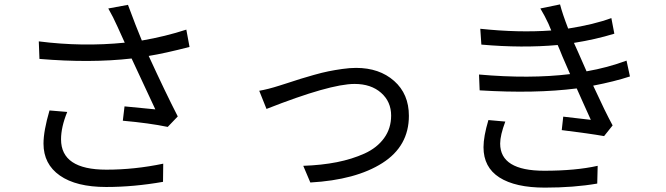

<svg xmlns="http://www.w3.org/2000/svg" viewBox="-20 -816 3040 877"><path d="M206.1 -311.5 287.1 -304.7Q258.8 -235.4 258.8 -179.7Q258.8 -41 465.8 -41Q594.7 -41 725.6 -68.4L724.6 14.6Q590.8 38.1 464.8 38.1Q328.1 38.1 253.4 -14.2Q178.7 -66.4 178.7 -160.2Q178.7 -217.8 206.1 -311.5ZM831.1 -680.7 845.7 -601.6Q732.4 -572.3 659.2 -560.5Q736.3 -392.6 792 -284.2L746.1 -236.3Q661.1 -253.9 541 -264.6L548.8 -330.1Q570.3 -328.1 624 -322.8Q677.7 -317.4 689.5 -316.4Q585.9 -539.1 581.1 -548.8Q393.6 -527.3 160.2 -546.9L157.2 -627Q356.4 -601.6 549.8 -621.1L516.6 -694.3Q497.1 -738.3 474.6 -777.3L564.5 -793.9Q602.5 -691.4 627.9 -630.9Q735.4 -649.4 831.1 -680.7Z M1164.1 -401.4Q1204.1 -408.2 1255.9 -424.8Q1262.7 -426.8 1297.4 -438Q1332 -449.2 1353.5 -456.1Q1375 -462.9 1413.1 -473.6Q1451.2 -484.4 1480 -490.2Q1508.8 -496.1 1543.5 -501Q1578.1 -505.9 1606.4 -505.9Q1712.9 -505.9 1780.3 -446.3Q1847.7 -386.7 1847.7 -287.1Q1847.7 -148.4 1726.6 -71.3Q1605.5 5.9 1397.5 17.6L1365.2 -58.6Q1449.2 -61.5 1518.6 -75.2Q1587.9 -88.9 1645 -114.7Q1702.1 -140.6 1734.4 -185.1Q1766.6 -229.5 1766.6 -288.1Q1766.6 -351.6 1720.7 -392.1Q1674.8 -432.6 1599.6 -432.6Q1487.3 -432.6 1197.3 -318.4Z M2210.9 -267.6 2288.1 -260.7Q2264.6 -198.2 2264.6 -160.2Q2264.6 -36.1 2465.8 -36.1Q2609.4 -36.1 2710 -58.6L2708 22.5Q2601.6 41 2468.8 41Q2334 41 2261.2 -5.4Q2188.5 -51.8 2188.5 -143.6Q2188.5 -192.4 2210.9 -267.6ZM2841.8 -539.1 2857.4 -466.8Q2786.1 -443.4 2689.5 -424.8Q2746.1 -301.8 2778.3 -243.2L2739.3 -194.3Q2672.9 -206.1 2545.9 -221.7L2552.7 -283.2Q2651.4 -271.5 2678.7 -268.6Q2668 -291 2645 -343.3Q2622.1 -395.5 2614.3 -412.1Q2422.9 -387.7 2170.9 -403.3L2168 -475.6Q2399.4 -455.1 2584 -477.5L2548.8 -558.6Q2544.9 -568.4 2537.6 -586.4Q2530.3 -604.5 2527.3 -610.4Q2365.2 -595.7 2178.7 -612.3L2173.8 -684.6Q2347.7 -666 2498 -676.8Q2495.1 -682.6 2491.2 -692.9Q2487.3 -703.1 2485.4 -707Q2468.8 -743.2 2448.2 -777.3L2538.1 -795.9Q2548.8 -753.9 2575.2 -685.5Q2693.4 -704.1 2772.5 -733.4L2786.1 -662.1Q2700.2 -635.7 2601.6 -620.1L2620.1 -579.1Q2623 -571.3 2659.2 -490.2Q2754.9 -506.8 2841.8 -539.1Z"/></svg>

Font: Nasu
Style: Regular
Weight: 400
Designer: Ryoko NISHIZUKA (kana &amp; ideographs); Paul D. Hunt (Latin, Greek &amp; Cyrillic); Wenlong ZHANG (bopomofo); Sandoll C
Version: Version 2014.1215